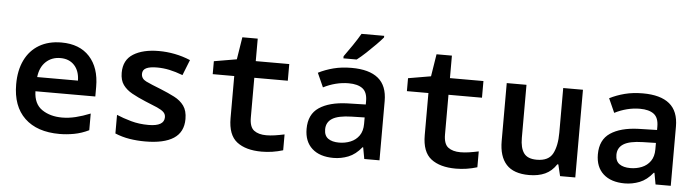

<svg xmlns="http://www.w3.org/2000/svg" viewBox="-47 -969 4295 1182"><g transform="rotate(5 2100.0 -378.0)"><path d="M346 10Q207 10 130.5 -63Q54 -136 54 -272Q54 -358 84.5 -421Q115 -484 172.5 -518Q230 -552 310 -552Q422 -552 484 -484.5Q546 -417 546 -299V-239H176Q178 -161 228.5 -126.5Q279 -92 353 -92Q394 -92 437 -102.5Q480 -113 527 -132V-29Q482 -7 436 1.5Q390 10 346 10ZM431 -327Q430 -387 398 -421.5Q366 -456 312 -456Q258 -456 222 -422Q186 -388 179 -327Z M875 10Q825 10 778.5 2.5Q732 -5 689 -23V-138Q729 -121 779 -107Q829 -93 887 -93Q984 -93 984 -149Q984 -168 971 -180.5Q958 -193 930 -205.5Q902 -218 856 -236Q808 -256 772 -276Q736 -296 715.5 -324.5Q695 -353 695 -399Q695 -478 754.5 -515Q814 -552 912 -552Q961 -552 1010 -542.5Q1059 -533 1107 -513L1069 -417Q1024 -434 986 -442Q948 -450 909 -450Q865 -450 842.5 -439Q820 -428 820 -403Q820 -373 851 -358Q882 -343 944 -319Q991 -300 1029 -280.5Q1067 -261 1089 -230.5Q1111 -200 1111 -149Q1111 -68 1051 -29Q991 10 875 10Z M1595 10Q1497 10 1442 -32.5Q1387 -75 1387 -179V-439H1254V-519L1394 -543L1416 -681H1511V-542H1718V-439H1511V-194Q1511 -135 1539 -114Q1567 -93 1615 -93Q1640 -93 1667 -97Q1694 -101 1727 -108V-10Q1662 10 1595 10Z M2039 10Q1954 10 1906.5 -33Q1859 -76 1859 -154Q1859 -244 1921.5 -286Q1984 -328 2094 -332L2209 -335V-356Q2209 -411 2179 -433.5Q2149 -456 2093 -456Q2053 -456 2013.5 -446Q1974 -436 1937 -417L1898 -504Q1941 -526 1991.5 -539Q2042 -552 2103 -552Q2212 -552 2267.5 -506.5Q2323 -461 2323 -366V0H2229L2216 -71H2212Q2175 -25 2130.5 -7.5Q2086 10 2039 10ZM2065 -87Q2103 -87 2136 -100.5Q2169 -114 2189 -142.5Q2209 -171 2209 -215V-255L2128 -253Q2046 -251 2009.5 -228Q1973 -205 1973 -161Q1973 -122 1997.5 -104.5Q2022 -87 2065 -87ZM2047 -619Q2069 -649 2097.5 -691Q2126 -733 2145 -766H2285V-756Q2270 -738 2242.5 -710Q2215 -682 2184.5 -653.5Q2154 -625 2129 -606H2047Z M2795 10Q2697 10 2642 -32.5Q2587 -75 2587 -179V-439H2454V-519L2594 -543L2616 -681H2711V-542H2918V-439H2711V-194Q2711 -135 2739 -114Q2767 -93 2815 -93Q2840 -93 2867 -97Q2894 -101 2927 -108V-10Q2862 10 2795 10Z M3248 10Q3152 10 3107 -39.5Q3062 -89 3062 -184V-542H3184V-214Q3184 -152 3207 -120Q3230 -88 3287 -88Q3360 -88 3385.5 -136.5Q3411 -185 3411 -266V-542H3533V0H3439L3422 -71H3416Q3388 -28 3346.5 -9Q3305 10 3248 10Z M3839 10Q3754 10 3706.5 -33Q3659 -76 3659 -154Q3659 -244 3721.5 -286Q3784 -328 3894 -332L4009 -335V-356Q4009 -411 3979 -433.5Q3949 -456 3893 -456Q3853 -456 3813.5 -446Q3774 -436 3737 -417L3698 -504Q3741 -526 3791.5 -539Q3842 -552 3903 -552Q4012 -552 4067.5 -506.5Q4123 -461 4123 -366V0H4029L4016 -71H4012Q3975 -25 3930.5 -7.5Q3886 10 3839 10ZM3865 -87Q3903 -87 3936 -100.5Q3969 -114 3989 -142.5Q4009 -171 4009 -215V-255L3928 -253Q3846 -251 3809.5 -228Q3773 -205 3773 -161Q3773 -122 3797.5 -104.5Q3822 -87 3865 -87Z"/></g></svg>

Font: Noto Sans Mono SemiBold
Style: Regular
Weight: 600
Designer: Monotype Design Team
Foundry: Monotype Imaging Inc.
Version: Version 2.014; ttfautohint (v1.8.4.7-5d5b)